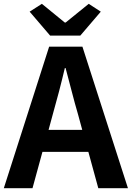

<svg xmlns="http://www.w3.org/2000/svg" viewBox="-24 -984 689 1004"><path d="M146 0 198 -190H438L490 0H645L407 -740H233L-4 0ZM131 -923 238 -798H396L503 -923L440 -964L319 -866H315L195 -964ZM252 -386C274 -463 296 -547 315 -628H319C341 -548 361 -463 384 -386L406 -305H230Z"/></svg>

Font: Kinto Sans
Style: Bold
Weight: 700
Designer: Authors: Ryoko NISHIZUKA  (kana & ideographs); Paul D. Hunt (Latin, Greek & Cyrillic); Wenlong ZHANG  (bopomofo); Sandol
Foundry: Adobe Systems Incorporated, ookami Inc.
Version: Version 0.001